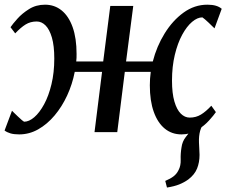

<svg xmlns="http://www.w3.org/2000/svg" viewBox="-30 -578 990 840"><path d="M700.5 242.5 693 213.5Q715.5 204 729.2 193.5Q743 183 751 166.5Q761.5 147 760.5 120.8Q759.5 94.5 764 67.5Q767.5 40.5 783 21.2Q798.5 2 808.5 -12L869.5 -48.5Q851.5 -27.5 845.5 -5.2Q839.5 17 840.5 45Q840.5 57.5 841.8 71.8Q843 86 843 99.5Q843 132.5 832.2 159.2Q821.5 186 794 207Q776 220 754.2 228.8Q732.5 237.5 700.5 242.5ZM54 10Q31 10 15.8 5.5Q0.5 1 -10 -7L22.5 -93.5Q25 -91 32 -84Q39 -77 47.8 -68.8Q56.5 -60.5 64 -54Q71.5 -47.5 75.5 -45.5Q97 -45.5 120 -65.2Q143 -85 163 -121.8Q183 -158.5 195.2 -209.5Q207.5 -260.5 207.5 -322Q207.5 -378 197 -413.8Q186.5 -449.5 169.2 -466.8Q152 -484 130.5 -484Q103 -484 81.8 -470.8Q60.5 -457.5 36.5 -432L16 -459Q25.5 -473 46.2 -496.2Q67 -519.5 97.5 -538.5Q128 -557.5 167 -557.5Q208.5 -557.5 239.5 -532.5Q270.5 -507.5 287.8 -459.2Q305 -411 305 -342Q305 -334 304.8 -325.2Q304.5 -316.5 303.5 -309H421.5L452.5 -552H553L521.5 -309H638.5Q655.5 -375.5 690.5 -432Q725.5 -488.5 773.2 -523Q821 -557.5 877 -557.5Q899 -557.5 914.2 -553Q929.5 -548.5 940 -539.5L908.5 -454Q905.5 -456.5 898.5 -463.5Q891.5 -470.5 882.8 -478.8Q874 -487 866.5 -493.5Q859 -500 855.5 -502Q833.5 -502 810.2 -482.2Q787 -462.5 767 -425.8Q747 -389 734.8 -338Q722.5 -287 722.5 -225.5Q722.5 -170 733 -134Q743.5 -98 761 -80.8Q778.5 -63.5 800 -63.5Q827.5 -63.5 849.2 -76.8Q871 -90 894.5 -115.5L914.5 -87.5Q905.5 -74 884.5 -50.8Q863.5 -27.5 833 -8.8Q802.5 10 764 10Q722 10 691 -15.2Q660 -40.5 642.8 -88.5Q625.5 -136.5 625.5 -205Q625.5 -219 626.5 -234Q627.5 -249 629.5 -263.5H516L483 0H383.5L416.5 -263.5H297Q286.5 -209.5 263.8 -160.2Q241 -111 208.8 -72.8Q176.5 -34.5 137.2 -12.2Q98 10 54 10Z"/></svg>

Font: Merriweather 24pt
Style: Italic
Weight: 400
Italic angle: -7.8°
Designer: Eben Sorkin
Foundry: Eben Sorkin
Version: Version 2.101